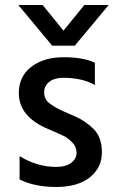

<svg xmlns="http://www.w3.org/2000/svg" viewBox="-20 -740 459 765"><path d="M278 -558H188L53 -720H150L233 -618L316 -720H413ZM58 -25V-118Q128 -75 203 -75Q242 -75 263.5 -91Q285 -107 285 -131Q285 -155 268 -172.5Q251 -190 233.5 -198.5Q216 -207 174 -225Q55 -274 55 -369Q55 -436 105 -474Q155 -512 233.5 -512Q312 -512 358 -490V-401Q309 -430 232 -430Q197 -430 176.5 -414Q156 -398 156 -372Q156 -341 182 -325Q190 -320 194.5 -316.5Q199 -313 209.5 -308Q220 -303 225 -300Q240 -293 279.5 -276Q319 -259 352.5 -226.5Q386 -194 386 -133Q386 -72 338 -33.5Q290 5 204 5Q118 5 58 -25Z"/></svg>

Font: Hind Colombo Medium
Style: Regular
Weight: 500
Designer: Jyotish Sonowal, Aditi Pimprikar
Foundry: Indian Type Foundry
Version: Version 1.000;PS 1.0;hotconv 1.0.86;makeotf.lib2.5.63406; tt